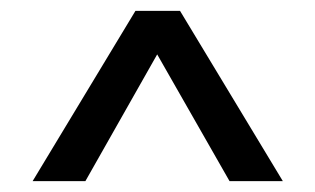

<svg xmlns="http://www.w3.org/2000/svg" viewBox="-20 -860 580 353"><path d="M229 -840 40 -527H137L269 -760L402 -527H500L311 -840Z"/></svg>

Font: Fira Sans
Style: Regular
Weight: 400
Designer: Carrois Corporate & Edenspiekermann AG
Foundry: Carrois Corporate GbR & Edenspiekermann AG
Version: Version 4.203